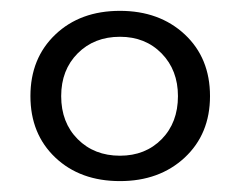

<svg xmlns="http://www.w3.org/2000/svg" viewBox="-20 -790 443 354"><path d="M367.2 -612.8Q367.2 -543 320.6 -499.5Q273.9 -456.1 201.2 -456.1Q127.9 -456.1 82 -499.5Q36.1 -543 36.1 -612.8Q36.1 -682.6 82 -726.3Q127.9 -770 201.2 -770Q273.9 -770 320.6 -726.6Q367.2 -683.1 367.2 -612.8ZM92.8 -612.8Q92.8 -564 123.3 -533.4Q153.8 -502.9 201.2 -502.9Q248 -502.9 278.1 -533.4Q308.1 -564 308.1 -612.8Q308.1 -660.6 278.1 -691.4Q248 -722.2 201.2 -722.2Q153.8 -722.2 123.3 -691.7Q92.8 -661.1 92.8 -612.8Z"/></svg>

Font: Argentum Sans Light
Style: Regular
Weight: 300
Designer: Julieta Ulanovsky (Modified by Cristiano Sobral)
Foundry: Julieta Ulanovsky
Version: Version 1.000; ttfautohint (v1.5.65-e2d9)